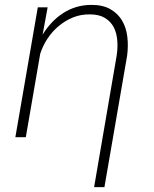

<svg xmlns="http://www.w3.org/2000/svg" viewBox="-20 -558 627 781"><path d="M173.8 -528.3H133.8L42.5 0H85L143.6 -339.4Q154.3 -372.6 173.8 -401.9Q193.4 -431.2 220.2 -453.1Q246.1 -474.6 277.6 -487.3Q309.1 -500 345.2 -499.5Q382.8 -499.5 406.2 -485.4Q429.7 -471.2 442.4 -447.8Q454.6 -424.3 457 -394Q459.5 -363.8 454.6 -332L362.8 203.1H404.8L497.1 -331.5Q502.4 -372.1 497.8 -409.4Q493.2 -446.8 476.1 -475.1Q459 -503.4 428.7 -520.8Q398.4 -538.1 352.5 -538.1Q318.8 -538.1 289.3 -529.1Q259.8 -520 234.9 -503.4Q210.4 -487.3 189.9 -465.3Q169.4 -443.4 153.3 -417Z"/></svg>

Font: Roboto Mono ExtraLight
Style: Italic
Weight: 250
Italic angle: -10°
Monospace: yes
Designer: Google
Version: Version 3.000